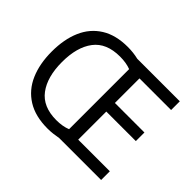

<svg xmlns="http://www.w3.org/2000/svg" viewBox="-152 -974 1232 1232"><g transform="rotate(45 464.0 -357.5)"><path d="M386 -725Q436 -725 482 -714H868V-635H581V-412H849V-334H581V-79H868V0H488Q466 4 441.5 7Q417 10 391 10Q280 10 206.5 -36Q133 -82 97 -165Q61 -248 61 -359Q61 -470 96.5 -552Q132 -634 204.5 -679.5Q277 -725 386 -725ZM394 -646Q271 -646 213 -569.5Q155 -493 155 -358Q155 -223 213 -145.5Q271 -68 393 -68Q450 -68 492 -85V-630Q451 -646 394 -646Z"/></g></svg>

Font: Noto Sans Grantha
Style: Regular
Weight: 400
Designer: Monotype Design Team
Foundry: Monotype Imaging Inc.
Version: Version 2.003; ttfautohint (v1.8.4.7-5d5b)